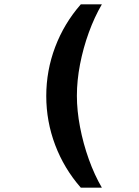

<svg xmlns="http://www.w3.org/2000/svg" viewBox="-20 -706 640 884"><path d="M352 158Q275 70 234 -38.5Q193 -147 193 -264Q193 -381 234 -489.5Q275 -598 352 -686H449Q415 -628 389 -556.5Q363 -485 348.5 -410Q334 -335 334 -265Q334 -197 348.5 -121Q363 -45 389 27.5Q415 100 449 158Z"/></svg>

Font: Chivo Mono ExtraBold
Style: Regular
Weight: 800
Monospace: yes
Designer: Hector Gatti
Foundry: Omnibus-Type
Version: Version 1.008